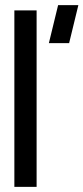

<svg xmlns="http://www.w3.org/2000/svg" viewBox="-20 -730 326 750"><path d="M170.9 -561.5 207 -710H286.1L250 -561.5ZM36.1 0V-689.5H123V0Z"/></svg>

Font: Post No Bills Colombo SemiBold
Style: Regular
Weight: 600
Designer: Kosala Senevirathne, Siva Puranthara, Lasantha Premarathna, Tharique Azeez
Foundry: Mooniak
Version: Version 1.220 ; ttfautohint (v1.6)